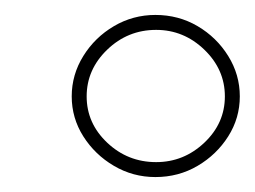

<svg xmlns="http://www.w3.org/2000/svg" viewBox="-20 -816 341 257"><path d="M188 -796Q219 -796 244.5 -781Q270 -766 285.5 -741Q301 -716 301 -687Q301 -658 285.5 -633.5Q270 -609 244.5 -594Q219 -579 188 -579Q158 -579 132.5 -594Q107 -609 91.5 -633.5Q76 -658 76 -687Q76 -716 91.5 -741Q107 -766 132.5 -781Q158 -796 188 -796ZM189 -776Q151 -776 123.5 -749.5Q96 -723 96 -687Q96 -651 123.5 -625Q151 -599 189 -599Q226 -599 253.5 -625Q281 -651 281 -687Q281 -723 253.5 -749.5Q226 -776 189 -776Z"/></svg>

Font: Alexandria Thin
Style: Regular
Weight: 250
Designer: Mohamed Gaber
Foundry: Kief Type Foundry
Version: Version 5.100